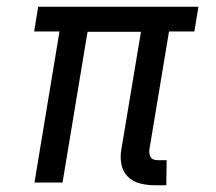

<svg xmlns="http://www.w3.org/2000/svg" viewBox="-20 -540 640 568"><path d="M472 8H437Q415 8 393.5 2.5Q372 -3 357.5 -18Q343 -33 339 -54.5Q335 -76 339 -98L397 -446H239L165 0H82L156 -447H81L93 -520H567L555 -447H480L422 -98Q421 -92 422 -85.5Q423 -79 426.5 -74Q430 -69 436.5 -67.5Q443 -66 450 -66H473Z"/></svg>

Font: Iosevka Extended
Style: Italic
Weight: 400
Width: 7
Italic angle: -9°
Monospace: yes
Designer: Belleve Invis
Foundry: Belleve Invis
Version: Version 32.5.0; ttfautohint (v1.8.4)